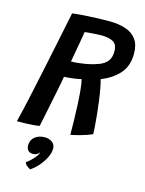

<svg xmlns="http://www.w3.org/2000/svg" viewBox="-134 -743 815 1077"><g transform="rotate(15 273.5 -204.0)"><path d="M8 13Q23.5 -49.5 41 -129Q58.5 -208.5 77 -296.8Q95.5 -385 114.2 -475.5Q133 -566 150.5 -651.5Q176.5 -655 213.5 -657.5Q250.5 -660 290.2 -661.5Q330 -663 363 -663Q418 -663 458.8 -649.5Q499.5 -636 522 -605.2Q544.5 -574.5 544.5 -522.5Q544.5 -451 505.5 -406.8Q466.5 -362.5 400.5 -336.5Q406.5 -317.5 412.2 -286Q418 -254.5 423 -217.2Q428 -180 431.8 -143Q435.5 -106 437.8 -75.5Q440 -45 440.5 -28Q425 -20.5 405.8 -14Q386.5 -7.5 368 -2.5Q349.5 2.5 335.8 5.5Q322 8.5 317 9Q317 -29 316 -75.2Q315 -121.5 312.8 -167.5Q310.5 -213.5 306.8 -251Q303 -288.5 297.5 -309Q279.5 -304.5 260 -301.8Q240.5 -299 224 -297.5Q207.5 -296 198.5 -296Q197 -286 192 -259.8Q187 -233.5 179.8 -197.8Q172.5 -162 164.8 -123.8Q157 -85.5 150 -51.2Q143 -17 138 5.5Q122.5 8.5 100 10.2Q77.5 12 53.2 12.5Q29 13 8 13ZM214 -389Q250.5 -389 302.5 -398Q342.5 -406 372.2 -417.5Q402 -429 418.5 -449.8Q435 -470.5 435 -506.5Q435 -547 410 -561Q385 -575 340.5 -575Q332.5 -575 318.8 -574.2Q305 -573.5 290 -572.5Q275 -571.5 262.8 -570.2Q250.5 -569 245.5 -568.5Q244.5 -560 241.2 -541.5Q238 -523 234 -500Q230 -477 225.8 -454Q221.5 -431 218.5 -413.5Q215.5 -396 214 -389ZM149 255Q145 252.5 132.8 244.5Q120.5 236.5 115.5 222Q126 215.5 140.2 202.2Q154.5 189 165.8 174.8Q177 160.5 178 151.5Q178.5 149.5 178 148Q174 155.5 164.8 161.2Q155.5 167 140.5 167Q121.5 167 112.5 155.2Q103.5 143.5 103.5 126.5Q103.5 96 126.2 77.8Q149 59.5 182.5 59.5Q208 59.5 226 72.2Q244 85 244 110Q244 134.5 230 162.5Q216 190.5 194.5 215Q173 239.5 149 255Z"/></g></svg>

Font: Grandstander Thin Medium
Style: Italic
Weight: 500
Italic angle: -15°
Version: Version 1.200